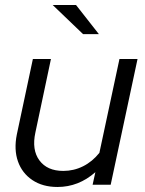

<svg xmlns="http://www.w3.org/2000/svg" viewBox="-20 -736 578 765"><path d="M209 9Q150 9 109 -18.5Q68 -46 51.5 -93Q35 -140 47 -200L111 -501H183L121 -208Q106 -139 137 -97Q168 -55 232 -55Q274 -55 311 -73.5Q348 -92 376 -127L456 -501H528L421 0H349L360 -50Q293 9 209 9ZM311 -600 190 -716H283L374 -600Z"/></svg>

Font: Red Hat Display VF
Style: Italic
Weight: 300
Italic angle: -12°
Designer: Pentagram, MCKL
Foundry: Pentagram, MCKL
Version: Version 1.023